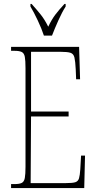

<svg xmlns="http://www.w3.org/2000/svg" viewBox="-20 -951 489 971"><path d="M36 0V-20H53Q78 -20 90 -26Q102 -32 105.5 -51Q109 -70 109 -108V-606Q109 -645 105.5 -663.5Q102 -682 90 -688Q78 -694 53 -694H36V-714H380L385 -550H365L363 -600Q361 -641 356.5 -660Q352 -679 336.5 -684Q321 -689 287 -689H137V-387H327V-362H137L135 -25H314Q347 -25 361 -29.5Q375 -34 379.5 -49Q384 -64 386 -94L390 -164H410L406 0ZM202 -771Q191 -805 171 -847.5Q151 -890 134 -918V-931H140Q167 -901 186.5 -876.5Q206 -852 224 -816Q241 -852 259.5 -876.5Q278 -901 306 -931H312V-918Q294 -890 275 -847.5Q256 -805 243 -771Z"/></svg>

Font: Noto Serif Thai ExtraCondensed Thin
Style: Regular
Weight: 100
Width: 2
Designer: Monotype Design Team
Foundry: Monotype Imaging Inc.
Version: Version 2.001; ttfautohint (v1.8.4.7-5d5b)